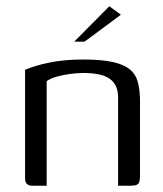

<svg xmlns="http://www.w3.org/2000/svg" viewBox="-20 -593 521 613"><path d="M83 0Q60 0 60 -24V-370Q89 -383 136.5 -393Q184 -403 246 -403Q304 -403 340 -395Q376 -387 395 -371Q414 -355 420.5 -329.5Q427 -304 427 -268V-30Q427 -19 424.5 -12Q422 -5 415.5 -2.5Q409 0 396 0H357V-282Q357 -322 331 -341Q305 -360 246 -360Q227 -360 204.5 -357Q182 -354 162 -348.5Q142 -343 129 -334V0ZM217 -460 329 -573 366 -546 250 -460Z"/></svg>

Font: Genos
Style: Regular
Weight: 400
Designer: Robert E. Leuschke
Foundry: Robert E. Leuschke
Version: Version 1.010